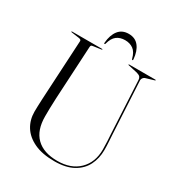

<svg xmlns="http://www.w3.org/2000/svg" viewBox="-202 -987 1049 1131"><g transform="rotate(30 323.0 -421.0)"><path d="M546 -293 527.5 -649Q527 -660.5 521 -668.2Q515 -676 497.5 -681L434.5 -695Q431 -696 431 -697.5Q431 -700 434.5 -700H613Q616 -700 616 -697.5Q616 -695.5 610 -694L559.5 -679Q547.5 -676 541.5 -667.2Q535.5 -658.5 536.5 -648L555 -298Q556.5 -271 558.2 -244.5Q560 -218 560 -190.5Q560 -134 536.8 -87.5Q513.5 -41 464 -13.5Q414.5 14 336.5 14Q254 14 199.2 -11.8Q144.5 -37.5 117.2 -81.5Q90 -125.5 90 -181Q90 -196 90.8 -219.5Q91.5 -243 92.8 -267Q94 -291 95 -307.5L115 -675Q115.5 -685 99.5 -687.5L46.5 -695Q42.5 -696 42.5 -697.5Q42.5 -700 46 -700H250Q253.5 -700 253.5 -697.5Q253.5 -696 249.5 -695L196.5 -687.5Q187.5 -686.5 184.2 -683.8Q181 -681 180.5 -672.5L161 -311Q159 -273 158.5 -241.5Q158 -210 158 -188.5Q158 -94 207.5 -45.2Q257 3.5 351 3.5Q443.5 3.5 497 -49Q550.5 -101.5 550.5 -189Q550.5 -217 549 -244.2Q547.5 -271.5 546 -293ZM343 -812.5Q309 -812.5 286.2 -795.2Q263.5 -778 253 -738Q252 -732 248 -732Q244 -732 244.5 -739.5Q249 -793 273.5 -824.2Q298 -855.5 343 -855.5Q387.5 -855.5 412 -824.2Q436.5 -793 441 -739.5Q442 -732 437.5 -732Q433.5 -732 432.5 -738Q422 -779 398.8 -795.8Q375.5 -812.5 343 -812.5Z"/></g></svg>

Font: Fraunces 144pt S000 Light
Style: Regular
Weight: 300
Version: Version 1.000; ttfautohint (v1.8.3)